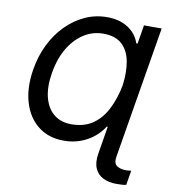

<svg xmlns="http://www.w3.org/2000/svg" viewBox="-99 -822 994 1112"><g transform="rotate(10 398.0 -266.0)"><path d="M762.8 -727.3 633.5 50.1Q627.1 88.8 647.7 103Q668.3 117.2 701.3 117.2Q709.2 117.2 717.3 116.3Q725.5 115.4 732.2 114.3L718 199.9Q706.7 202.8 691.2 203.7Q675.8 204.5 658.4 204.5Q615.1 204.5 582.2 188.2Q549.4 171.9 533.9 137.6Q518.5 103.3 527.3 50.1L554 -112.6H548.3Q511.7 -55 450.8 -22Q389.9 11 316.8 11Q226.6 11 165.1 -37.5Q103.7 -85.9 78.7 -171Q53.6 -256 71.7 -365.8Q84.9 -446.4 118.6 -514.2Q152.3 -582 201.7 -631.9Q251.1 -681.8 312 -709.5Q372.9 -737.2 440.3 -737.2Q514.6 -737.2 564.6 -704.7Q614.7 -672.2 632.8 -617.2H640.6L658.7 -727.3ZM343 -90.2Q419 -90.2 470 -126.1Q521 -161.9 551.8 -224.1Q582.7 -286.2 597.7 -364.7Q608 -443.2 596.4 -505.3Q584.9 -567.5 546 -603.3Q507.1 -639.2 435.7 -639.2Q371.8 -639.2 319.1 -604.2Q266.3 -569.2 230.6 -507.5Q195 -445.7 181.8 -364.7Q167.6 -279.5 183.6 -217.9Q199.6 -156.2 240.8 -123.2Q282 -90.2 343 -90.2Z"/></g></svg>

Font: Inter UI Medium
Style: Italic
Weight: 500
Italic angle: 9.39999°
Designer: Rasmus Andersson
Foundry: rsms
Version: 3.2;8d6f07862